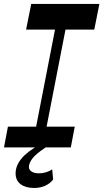

<svg xmlns="http://www.w3.org/2000/svg" viewBox="-21 -750 525 977"><path d="M152.6 206.5Q109.5 206.5 83.9 187.3Q58.4 168.1 58.4 132.2Q58.4 94.2 87.2 58.2Q116 22.3 181.2 -14.1L211.5 0Q159.1 35 142.6 58.1Q126.1 81.1 126.1 99.3Q126.1 114.4 140.1 123.2Q154.1 131.9 176.9 131.9Q196 131.9 213 126.7Q230 121.6 244.6 111.9L249.3 163.2Q236.1 182.1 210.7 194.3Q185.3 206.5 152.6 206.5ZM144.5 -11.3 281.5 -715.3H334.8L197.8 -11.3ZM-0.7 0 19.3 -105.3H359.3L339.3 0ZM111.8 -599.5 137.9 -730H484.8L458.7 -599.5Z"/></svg>

Font: Savate ExtraLight
Style: Italic
Weight: 200
Italic angle: -11°
Designer: Max Esnée
Foundry: Plomb Type
Version: Version 2.000